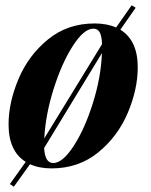

<svg xmlns="http://www.w3.org/2000/svg" viewBox="-20 -619 569 722"><path d="M146 -62.5Q148.9 -5.9 180.2 -5.9Q215.3 -5.9 257.1 -70.1Q298.8 -134.3 329.3 -231.4Q359.9 -328.6 363.3 -419.4ZM331.1 -511.2Q295.4 -511.2 253.7 -446Q211.9 -380.9 181.4 -283.7Q150.9 -186.5 146.5 -98.6L363.8 -453.1Q362.3 -485.4 354.5 -498.3Q346.7 -511.2 331.1 -511.2ZM498 -366.2Q498 -283.7 460.7 -195.1Q423.3 -106.4 349.6 -46.1Q275.9 14.2 173.8 14.2Q127 14.2 92.8 -1.5L32.2 83L17.1 73.2L76.7 -10.3Q12.2 -50.8 12.2 -150.9Q12.2 -233.4 49.6 -322Q86.9 -410.6 160.4 -470.7Q233.9 -530.8 335.9 -530.8Q382.3 -530.8 416.5 -515.6L475.1 -599.1L490.2 -589.8L432.6 -507.3Q498 -466.8 498 -366.2Z"/></svg>

Font: PlayfairDisplay-BoldItalic
Style: Bold Italic
Weight: 700
Italic angle: -14.9847°
Designer: Claus Eggers Sørensen
Foundry: Claus Eggers Sørensen
Version: Version 1.002;PS 001.002;hotconv 1.0.70;makeotf.lib2.5.58329